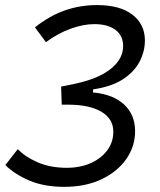

<svg xmlns="http://www.w3.org/2000/svg" viewBox="-20 -723 626 753"><path d="M232.4 9.8Q152.8 9.8 94.7 -15.1Q36.6 -40 1 -75.7L49.8 -138.2Q77.6 -108.4 127.2 -86.7Q176.8 -64.9 241.7 -64.9Q294.9 -64.9 336.4 -83.5Q377.9 -102.1 401.6 -134.8Q425.3 -167.5 424.3 -209Q423.3 -257.8 377.4 -284.9Q331.5 -312 250 -312.5H222.2L219.7 -383.3Q242.7 -387.7 263.2 -392.1Q283.7 -396.5 298.8 -400.4Q377.4 -420.4 420.2 -457.8Q462.9 -495.1 462.9 -542Q462.9 -583.5 432.6 -606Q402.3 -628.4 350.1 -628.4Q306.6 -628.4 256.3 -610.1Q206.1 -591.8 160.2 -557.6L117.2 -615.7Q173.3 -660.6 233.6 -681.9Q293.9 -703.1 360.4 -703.1Q450.7 -703.1 499.5 -665.3Q548.3 -627.4 548.3 -564.5Q548.3 -521 527.1 -480.7Q505.9 -440.4 461.2 -411.6Q416.5 -382.8 345.2 -372.6L344.7 -359.9H349.6Q424.8 -352.1 466.8 -313Q508.8 -273.9 509.8 -211.4Q510.7 -150.4 475.8 -100.1Q440.9 -49.8 378.2 -20Q315.4 9.8 232.4 9.8Z"/></svg>

Font: Cascadia Code NF SemiLight
Style: Italic
Weight: 350
Italic angle: -10°
Monospace: yes
Designer: Aaron Bell
Foundry: Saja Typeworks
Version: Version 2404.023; ttfautohint (v1.8.4)